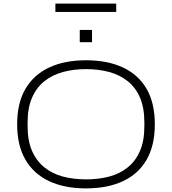

<svg xmlns="http://www.w3.org/2000/svg" viewBox="-20 -1032 953 1064"><path d="M456 12Q338 12 252.5 -28Q167 -68 121 -147Q75 -226 75 -343Q75 -461 121 -539.5Q167 -618 252.5 -658Q338 -698 456 -698Q576 -698 661.5 -658Q747 -618 792.5 -539.5Q838 -461 838 -343Q838 -226 792.5 -147Q747 -68 661.5 -28Q576 12 456 12ZM457 -38Q526 -38 585 -53.5Q644 -69 688 -104.5Q732 -140 756 -196Q780 -252 780 -333V-354Q780 -434 756 -490.5Q732 -547 688 -582Q644 -617 585 -633Q526 -649 457 -649Q388 -649 329 -633Q270 -617 226 -582Q182 -547 157.5 -490.5Q133 -434 133 -354V-333Q133 -252 157.5 -196Q182 -140 226 -104.5Q270 -69 329 -53.5Q388 -38 457 -38ZM422 -798V-866H490V-798ZM287 -966V-1012H624V-966Z"/></svg>

Font: Archivo SemiExpanded Thin
Style: Regular
Weight: 250
Width: 6
Designer: Hector Gatti
Foundry: Omnibus-Type
Version: Version 2.001